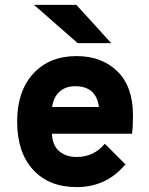

<svg xmlns="http://www.w3.org/2000/svg" viewBox="-20 -752 608 784"><path d="M297 -576 119 -732H292L434 -576ZM293 12Q180 12 115 -59Q50 -130 50 -256Q50 -379 115.5 -451Q181 -523 293 -523Q395 -523 459 -461Q523 -399 523 -281Q523 -232 519 -206H192Q194 -158 222 -134.5Q250 -111 293 -111Q363 -111 408 -165L492 -81Q415 12 293 12ZM193 -315H384Q373 -400 287 -400Q248 -400 223 -377.5Q198 -355 193 -315Z"/></svg>

Font: Overpass Heavy
Style: Regular
Weight: 900
Designer: Delve Withrington, Thomas Jockin
Foundry: Delve Fonts
Version: Version 3.000;DELV;Overpass